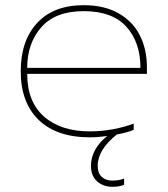

<svg xmlns="http://www.w3.org/2000/svg" viewBox="-20 -515 647 741"><path d="M547 -230H85Q85 -122 150 -65Q215 -8 327 -8Q373 -8 417.5 -16.5Q462 -25 496 -38V-14Q474 -4 431 4Q357 63 357 125Q357 153 372.5 167.5Q388 182 413 182Q440 182 459 174V198Q441 206 413 206Q379 206 355 185Q331 164 331 125Q331 92 348 62Q365 32 394 10Q356 15 327 15Q199 15 129.5 -52Q60 -119 60 -240Q60 -358 123.5 -426.5Q187 -495 303 -495Q382 -495 437 -464Q492 -433 519.5 -379Q547 -325 547 -255ZM522 -253Q522 -352 467.5 -412Q413 -472 303 -472Q194 -472 139.5 -410Q85 -348 85 -253Z"/></svg>

Font: Prompt Thin
Style: Regular
Weight: 100
Designer: Katatrad Team
Foundry: CadsonDemak
Version: Version 1.030